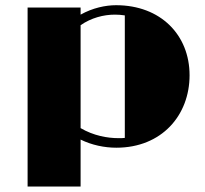

<svg xmlns="http://www.w3.org/2000/svg" viewBox="-20 -550 778 727"><path d="M84.5 156.2H285.2V-21.5C327.6 -0.5 376 9.3 420.4 9.3C592.3 9.3 697.8 -113.3 697.8 -265.1C697.8 -417.5 588.4 -530.3 419.4 -530.3C379.4 -530.3 330.6 -520 285.2 -494.6V-521.5H84.5ZM285.2 -64.9V-454.6C325.2 -482.4 372.1 -494.6 415 -494.6C426.8 -494.6 440.4 -493.7 452.6 -491.7V-27.8C445.8 -26.9 438 -26.9 428.7 -26.9C386.7 -26.9 334.5 -36.1 285.2 -64.9Z"/></svg>

Font: Limelight
Style: Regular
Weight: 400
Designer: Nicole Fally
Foundry: Nicole Fally
Version: Version 1.002